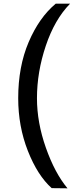

<svg xmlns="http://www.w3.org/2000/svg" viewBox="-20 -810 444 1044"><path d="M261 213Q184 144 131.5 10.5Q79 -123 79 -276Q79 -448 136 -581.5Q193 -715 283 -790H361Q277 -704 229 -561Q181 -418 181 -276Q181 -144 229.5 -6.5Q278 131 347 214Z"/></svg>

Font: Oakes Grotesk
Style: Bold Italic
Weight: 600
Italic angle: -8°
Designer: Samuel Oakes
Foundry: Samuel Oakes
Version: Version 1.000;PS 001.000;hotconv 1.0.88;makeotf.lib2.5.64775